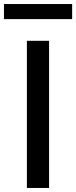

<svg xmlns="http://www.w3.org/2000/svg" viewBox="-53 -929 377 949"><path d="M189.6 -727.3V0H79.9V-727.3ZM303.6 -909.1V-834.5H-33.4V-909.1Z"/></svg>

Font: Inter P Medium
Style: Regular
Weight: 500
Designer: Rasmus Andersson
Foundry: rsms
Version: Version 3.018;git-588b23468